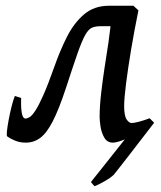

<svg xmlns="http://www.w3.org/2000/svg" viewBox="-20 -477 561 669"><path d="M31.7 -142.6 53.7 -135.7Q51.3 -64 68.4 -64Q75.2 -64 83.5 -69.1Q91.8 -74.2 103.5 -92Q115.2 -109.9 131.3 -146.2Q147.5 -182.6 169.4 -244.6Q188.5 -299.3 212.9 -347.9Q237.3 -396.5 272.7 -426.8Q308.1 -457 359.9 -457Q368.7 -457 385 -457Q401.4 -457 418.2 -457Q435.1 -457 444.8 -457L375.5 -385.7Q364.7 -385.7 350.3 -385.7Q335.9 -385.7 331.1 -385.7Q312.5 -385.7 300.3 -380.4Q288.1 -375 276.9 -355Q265.6 -335 250.2 -291.3Q234.9 -247.6 210 -170.9Q185.5 -96.7 164.3 -55.2Q143.1 -13.7 120.6 3.2Q98.1 20 69.3 20Q48.8 20 31.7 12.7Q14.6 5.4 5.4 -1.5Q2.4 -3.4 4.2 -20Q5.9 -36.6 10.3 -59.8Q14.6 -83 20.3 -105.7Q25.9 -128.4 31.7 -142.6ZM508.3 -43Q462.9 -11.7 426 4.2Q389.2 20 373.5 20Q353.5 20 343.5 2.7Q333.5 -14.6 330.3 -35.9Q327.1 -57.1 327.1 -68.8Q327.1 -106.4 332.5 -152.8Q337.9 -199.2 344.2 -240.2Q353 -294.4 357.7 -327.6Q362.3 -360.8 364.7 -382.3Q367.2 -403.8 367.7 -422.4L444.8 -457L462.4 -440.9Q448.2 -372.1 437 -305.2Q425.8 -238.3 419.2 -185.8Q412.6 -133.3 412.6 -107.9Q412.6 -72.8 421.4 -60.5Q430.2 -48.3 438.5 -48.3Q447.3 -48.3 464.6 -53Q481.9 -57.6 501.5 -64.9ZM296.9 157.2 438.5 -21 501.5 -64.9 517.1 -49.3Q513.7 -44.9 500.5 -27.8Q487.3 -10.7 469.2 12.7Q451.2 36.1 432.4 60.5Q413.6 85 398.4 104.2Q383.3 123.5 376.5 131.8Q364.7 143.1 343.5 155Q322.3 167 309.6 171.9Q304.2 167 296.9 157.2Z"/></svg>

Font: Gentium Book Plus
Style: Italic
Weight: 400
Italic angle: -8°
Designer: Victor Gaultney, Annie Olsen, Iska Routamaa, Becca Hirsbrunner
Foundry: SIL International
Version: Version 6.101